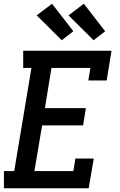

<svg xmlns="http://www.w3.org/2000/svg" viewBox="-20 -1006 640 1026"><path d="M1 0V-92H56L148 -643H104V-735H576L550 -576H452L463 -643H255L220 -428H439L424 -336H205L164 -92H372L383 -159H481L454 0ZM480 -791 346 -924 428 -986 542 -839ZM310 -791 176 -924 258 -986 372 -839Z"/></svg>

Font: Iosevka Slab SmBdExObl
Style: Regular
Weight: 600
Width: 7
Italic angle: -9°
Monospace: yes
Designer: Belleve Invis
Foundry: Belleve Invis
Version: Version 11.1.0; ttfautohint (v1.8.3)